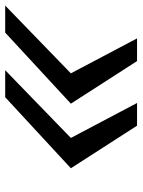

<svg xmlns="http://www.w3.org/2000/svg" viewBox="72 -600 528 711"><g transform="rotate(-90 335.5 -244.0)"><path d="M310.1 0H226.1L68.4 -245.1L331.5 -488.3H431.6L180.7 -245.1ZM549.3 0H465.3L307.6 -245.1L570.8 -488.3H670.9L419.9 -245.1Z"/></g></svg>

Font: Andika
Style: Italic
Weight: 400
Italic angle: -14°
Designer: Victor Gaultney, Annie Olsen, Julie Remington, Don Collingsworth, Eric Hays, Becca Hirsbrunner
Foundry: SIL International
Version: Version 6.101